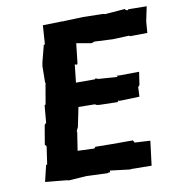

<svg xmlns="http://www.w3.org/2000/svg" viewBox="-81 -786 808 866"><g transform="rotate(-10 323.5 -353.0)"><path d="M544 -311 546 -355 553 -362 562 -422 473 -421 459 -422 463 -416 376 -422 362 -427 361 -423H273L282 -505L292 -502L295 -508L305 -598L373 -586L387 -591L471 -587L546 -590L550 -587L629 -588L633 -640L647 -707L564 -708L558 -704L549 -708V-712L461 -705L459 -704L448 -707L356 -709L267 -706L271 -705L260 -706L171 -704L165 -617H160L140 -540L137 -523L136 -448L138 -445L136 -437L121 -350L116 -347L109 -268L101 -260L86 -171L93 -164L81 -82L76 -81L58 -6C94 -3 127 1 163 4L159 6L247 0L341 4L351 1L354 3L355 -6L445 5L453 4L544 5L558 -107L486 -111L485 -115L480 -122H386L309 -123L303 -116L227 -119L240 -204L238 -206L247 -225L265 -313L340 -312L347 -308L359 -306L442 -304L449 -311L452 -308Z"/></g></svg>

Font: Asimov Print
Style: DIt
Weight: 250
Width: 0
Designer: Google
Version: Version 2.000980: 2014